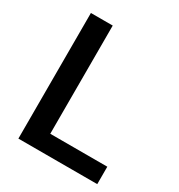

<svg xmlns="http://www.w3.org/2000/svg" viewBox="-169 -826 879 941"><g transform="rotate(30 270.5 -355.5)"><path d="M195.8 -98.6H518.6V0H72.3V-710.9H195.8Z"/></g></svg>

Font: Shabnam Medium FD
Style: Medium-FD
Weight: 500
Foundry: DejaVu fonts team - Redesigned by Saber Rastikerdar - Based on Vazir font
Version: Version 5.0.0